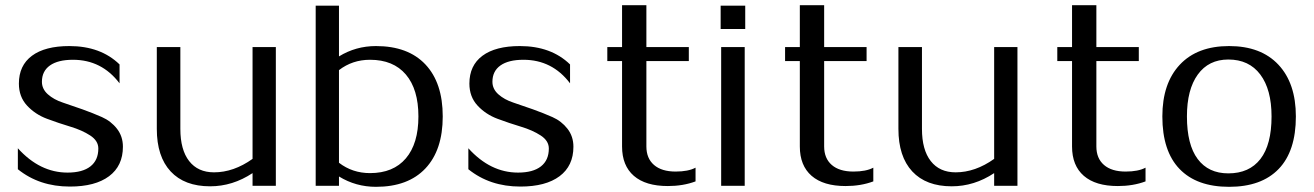

<svg xmlns="http://www.w3.org/2000/svg" viewBox="-20 -718 5078 742"><path d="M241 -51Q134 -51 49 -145V-64Q132 3 250 3Q348 3 401.5 -37Q455 -77 455 -151Q455 -191 432 -220.5Q409 -250 374 -265.5Q339 -281 298.5 -295.5Q258 -310 223 -321.5Q188 -333 165 -353.5Q142 -374 142 -402Q142 -443 173 -465Q204 -487 262 -487Q373 -487 442 -396V-469Q369 -540 248 -540Q154 -540 103.5 -502.5Q53 -465 53 -395Q53 -344 84.5 -310Q116 -276 161.5 -259Q207 -242 252 -228.5Q297 -215 328.5 -194.5Q360 -174 360 -144Q360 -99 329.5 -75Q299 -51 241 -51Z M807 -52Q883 -52 956 -104V-536H1046V0H956V-49Q879 2 792 2Q693 2 639.5 -55.5Q586 -113 586 -220V-536H677V-220Q677 -139 711 -95.5Q745 -52 807 -52Z M1290 0H1200V-696H1290V-500Q1355 -540 1433 -540Q1557 -540 1624 -469Q1691 -398 1691 -268Q1691 -138 1624 -67Q1557 4 1433 4Q1355 4 1290 -36ZM1290 -89Q1342 -49 1410 -49Q1500 -49 1548.5 -106Q1597 -163 1597 -268Q1597 -373 1548.5 -430Q1500 -487 1410 -487Q1342 -487 1290 -447Z M1982 -51Q1875 -51 1790 -145V-64Q1873 3 1991 3Q2089 3 2142.5 -37Q2196 -77 2196 -151Q2196 -191 2173 -220.5Q2150 -250 2115 -265.5Q2080 -281 2039.5 -295.5Q1999 -310 1964 -321.5Q1929 -333 1906 -353.5Q1883 -374 1883 -402Q1883 -443 1914 -465Q1945 -487 2003 -487Q2114 -487 2183 -396V-469Q2110 -540 1989 -540Q1895 -540 1844.5 -502.5Q1794 -465 1794 -395Q1794 -344 1825.5 -310Q1857 -276 1902.5 -259Q1948 -242 1993 -228.5Q2038 -215 2069.5 -194.5Q2101 -174 2101 -144Q2101 -99 2070.5 -75Q2040 -51 1982 -51Z M2668 -17Q2620 1 2561 1Q2475 1 2429.5 -38.5Q2384 -78 2384 -152V-482H2327V-536H2384V-698H2478V-536H2642V-482H2478V-152Q2478 -106 2507.5 -80.5Q2537 -55 2591 -55Q2640 -55 2668 -70Z M2858 0H2767V-536H2858ZM2765 -606V-696H2860V-606Z M3355 -17Q3307 1 3248 1Q3162 1 3116.5 -38.5Q3071 -78 3071 -152V-482H3014V-536H3071V-698H3165V-536H3329V-482H3165V-152Q3165 -106 3194.5 -80.5Q3224 -55 3278 -55Q3327 -55 3355 -70Z M3673 -52Q3749 -52 3822 -104V-536H3912V0H3822V-49Q3745 2 3658 2Q3559 2 3505.5 -55.5Q3452 -113 3452 -220V-536H3543V-220Q3543 -139 3577 -95.5Q3611 -52 3673 -52Z M4407 -17Q4359 1 4300 1Q4214 1 4168.5 -38.5Q4123 -78 4123 -152V-482H4066V-536H4123V-698H4217V-536H4381V-482H4217V-152Q4217 -106 4246.5 -80.5Q4276 -55 4330 -55Q4379 -55 4407 -70Z M4472 -268Q4472 -396 4539.5 -468Q4607 -540 4730 -540Q4853 -540 4920.5 -468Q4988 -396 4988 -268Q4988 -134 4921.5 -65Q4855 4 4730 4Q4605 4 4538.5 -65Q4472 -134 4472 -268ZM4727 -48Q4808 -48 4851 -103.5Q4894 -159 4894 -268Q4894 -372 4850.5 -430Q4807 -488 4727 -488Q4651 -488 4609 -430Q4567 -372 4567 -268Q4567 -159 4608.5 -103.5Q4650 -48 4727 -48Z"/></svg>

Font: RIT Lekha
Style: Regular
Weight: 400
Designer: Rahul Radhakrishnan
Version: 1.0